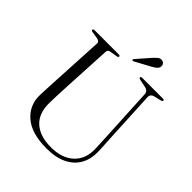

<svg xmlns="http://www.w3.org/2000/svg" viewBox="-236 -1007 1167 1167"><g transform="rotate(45 347.5 -423.0)"><path d="M567 -291 549 -639.5Q548.5 -653 541 -661.2Q533.5 -669.5 514.5 -673.5L468.5 -683Q456 -685 456 -692Q456 -700 468 -700H645Q656.5 -700 656.5 -692Q656.5 -685 643 -682.5L603.5 -673Q571.5 -666.5 573.5 -638.5L591 -292Q592.5 -266.5 594 -241.5Q595.5 -216.5 596 -190.5Q597.5 -131.5 572 -85Q546.5 -38.5 493.5 -11.8Q440.5 15 360.5 15Q231 15 165.8 -41Q100.5 -97 102 -185Q102.5 -200 103.5 -223Q104.5 -246 105.8 -270.8Q107 -295.5 108 -315L126 -654Q127 -672.5 100 -676.5L59 -683Q46.5 -685 46.5 -692Q46.5 -700 59 -700H265.5Q277.5 -700 277.5 -692Q277.5 -685 265 -683L224 -676.5Q210.5 -674.5 204.8 -669.8Q199 -665 198.5 -653.5L181 -318Q179 -280 178 -248.8Q177 -217.5 176.5 -193.5Q175 -102.5 226.8 -55.8Q278.5 -9 373.5 -9Q467 -9 520 -57.5Q573 -106 571.5 -189Q570.5 -220.5 569.2 -245.5Q568 -270.5 567 -291ZM423 -827Q438.5 -844.5 451 -854Q463.5 -863.5 478 -860.5Q491 -858 496.8 -848.2Q502.5 -838.5 500.5 -828.5Q498 -814.5 486.2 -805.2Q474.5 -796 458 -787L360 -734Q353 -730.5 349 -734.5Q346 -738 351.5 -745Z"/></g></svg>

Font: Fraunces 72pt Light
Style: Regular
Weight: 300
Version: Version 1.000;[0bf87f6ff]